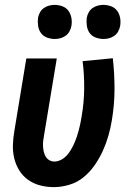

<svg xmlns="http://www.w3.org/2000/svg" viewBox="-20 -760 540 788"><path d="M201 8Q172 8 145 1Q118 -6 96 -21.5Q74 -37 59.5 -60Q45 -83 38.5 -110Q32 -137 33 -165.5Q34 -194 39 -223L88 -520H213L161 -206Q159 -195 157.5 -183.5Q156 -172 156.5 -160.5Q157 -149 159.5 -138Q162 -127 167.5 -117.5Q173 -108 182.5 -102.5Q192 -97 203 -97Q217 -97 230.5 -104Q244 -111 254 -122Q264 -133 271.5 -146Q279 -159 285 -172.5Q291 -186 295.5 -199.5Q300 -213 303.5 -226.5Q307 -240 310 -254Q313 -268 315 -282Q325 -339 325.5 -396.5Q326 -454 319 -509L443 -521Q450 -459 450 -395Q450 -331 439 -266Q434 -235 425 -203.5Q416 -172 402.5 -142Q389 -112 369.5 -83.5Q350 -55 324 -33.5Q298 -12 265.5 -2Q233 8 201 8ZM405 -600Q388 -600 372.5 -606Q357 -612 348 -624.5Q339 -637 336.5 -653.5Q334 -670 336 -687Q338 -698 344 -709Q350 -720 360 -727Q370 -734 381.5 -737Q393 -740 404 -740Q421 -740 436.5 -734Q452 -728 461 -715.5Q470 -703 473 -686.5Q476 -670 473 -653Q471 -642 465 -631Q459 -620 449 -613Q439 -606 427.5 -603Q416 -600 405 -600ZM205 -600Q188 -600 172.5 -606Q157 -612 148 -624.5Q139 -637 136.5 -653.5Q134 -670 136 -687Q138 -698 144 -709Q150 -720 160 -727Q170 -734 181.5 -737Q193 -740 204 -740Q221 -740 236.5 -734Q252 -728 261 -715.5Q270 -703 273 -686.5Q276 -670 273 -653Q271 -642 265 -631Q259 -620 249 -613Q239 -606 227.5 -603Q216 -600 205 -600Z"/></svg>

Font: Iosevka SS18 Extrabold
Style: Italic
Weight: 800
Italic angle: -9°
Monospace: yes
Designer: Belleve Invis
Foundry: Belleve Invis
Version: Version 25.1.1; ttfautohint (v1.8.4)